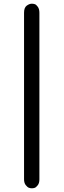

<svg xmlns="http://www.w3.org/2000/svg" viewBox="-20 -769 345 1038"><path d="M110 200V-700Q110 -728 124.5 -738.5Q139 -749 152 -749Q160 -749 168 -746.5Q176 -744 184.5 -732Q193 -720 193 -700V201Q193 221 184 232.5Q175 244 167.5 246.5Q160 249 152 249Q144 249 136 246Q128 243 119 231.5Q110 220 110 200Z"/></svg>

Font: CMU Sans Serif
Style: Bold
Weight: 700
Version: Version 0.7.0